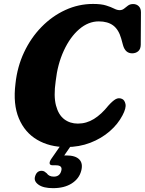

<svg xmlns="http://www.w3.org/2000/svg" viewBox="-20 -733 735 974"><path d="M598.5 -231.5Q612 -226 616.5 -205.5Q621 -185 601.5 -148Q578.5 -103.5 536.5 -67Q494.5 -30.5 438.2 -8.8Q382 13 315 13Q231.5 13 168.8 -23.8Q106 -60.5 75.8 -132.2Q45.5 -204 58.5 -308.5Q67.5 -394 102 -467.5Q136.5 -541 190.5 -596.2Q244.5 -651.5 311.5 -682.2Q378.5 -713 452 -713Q493.5 -713 518.2 -705.2Q543 -697.5 558.5 -689.5Q574 -681.5 587 -681.5Q600 -681.5 609.5 -689.2Q619 -697 629.5 -704.8Q640 -712.5 655.5 -712.5Q672.5 -712.5 683.8 -701.5Q695 -690.5 695 -670.5L694 -506Q693.5 -483.5 681 -473Q668.5 -462.5 650.5 -462.5Q615.5 -462.5 604 -504L595 -537Q582 -583 554.2 -603.8Q526.5 -624.5 481 -624.5Q428 -624.5 381.8 -584.8Q335.5 -545 303.8 -476.2Q272 -407.5 262.5 -321.5Q251.5 -245.5 264 -198Q276.5 -150.5 305.8 -128.2Q335 -106 375 -106Q418.5 -106 456.5 -129.5Q494.5 -153 529.5 -197Q551 -221 566.5 -229.8Q582 -238.5 598.5 -231.5ZM297 -9H350.5L306 55.5Q311 55.5 316.5 55.5Q362.5 55.5 382.2 75.8Q402 96 392 133.5Q381.5 173.5 344 197.5Q306.5 221.5 249 221.5Q200 221.5 175.5 204Q151 186.5 157.5 163.5Q165.5 133.5 191 133.5Q199.5 133.5 205.5 137.2Q211.5 141 217 146Q228.5 163 253 163Q283.5 163 291 133Q298.5 105.5 263.5 105.5H248Q233 105.5 231.8 96.2Q230.5 87 240.5 72.5Z"/></svg>

Font: Fraunces 72pt SuperSoft
Style: Bold Italic
Weight: 700
Italic angle: -16°
Version: Version 1.000;[0bf87f6ff]